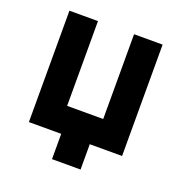

<svg xmlns="http://www.w3.org/2000/svg" viewBox="-123 -658 846 891"><g transform="rotate(20 300.0 -212.5)"><path d="M229.5 125V0H69.9V-550H210.9V-131.3H389.1V-550H530.1V0H370.5V125Z"/></g></svg>

Font: JetBrains Mono
Style: Regular
Weight: 400
Monospace: yes
Designer: Philipp Nurullin, Konstantin Bulenkov
Foundry: JetBrains
Version: Version 2.305